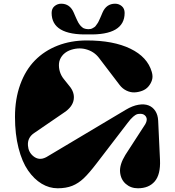

<svg xmlns="http://www.w3.org/2000/svg" viewBox="-20 -991 935 1026"><path d="M451.2 -807.1Q255.9 -802.2 255.9 -921.9Q255.9 -945.3 271.5 -958.3Q287.1 -971.2 307.1 -971.2Q353.5 -971.2 374 -923.8Q375.5 -920.4 380.1 -909.7Q384.8 -898.9 386.2 -895.8Q387.7 -892.6 391.8 -883.5Q396 -874.5 397.9 -871.3Q399.9 -868.2 404.3 -861.3Q408.7 -854.5 411.6 -852.1Q414.6 -849.6 419.4 -845.2Q424.3 -840.8 428.7 -839.4Q433.1 -837.9 439 -836.4Q444.8 -835 451.2 -835Q458 -835 464.1 -836.2Q470.2 -837.4 475.8 -840.8Q481.4 -844.2 485.4 -846.7Q489.3 -849.1 493.9 -856.2Q498.5 -863.3 501.2 -866.5Q503.9 -869.6 508.3 -879.4Q512.7 -889.2 514.4 -892.6Q516.1 -896 521.2 -908.2Q526.4 -920.4 527.8 -923.8Q548.3 -971.2 595.2 -971.2Q615.2 -971.2 630.6 -958.3Q646 -945.3 646 -921.9Q646 -802.2 451.2 -807.1ZM320.8 -568.8 350.1 -532.2Q379.9 -497.1 373.8 -458.5Q367.7 -419.9 323.2 -390.1L162.1 -279.8Q126 -255.4 129.4 -212.9Q131.8 -178.2 157.7 -156.7Q188.5 -131.3 225.6 -150.4Q227.5 -151.4 230 -152.8L652.8 -404.8Q688 -425.8 719.7 -431.2Q751.5 -436.5 773.9 -427.7Q796.4 -418.9 810.1 -397.9Q823.7 -377 825.2 -346.2L835 -136.2Q838.4 -58.6 806.9 -21.7Q775.4 15.1 716.8 15.1Q678.7 15.1 651.9 -8.5Q625 -32.2 621.6 -71.8Q618.2 -111.3 649.9 -163.1L756.8 -328.1Q770 -352.5 760 -367.7Q750 -382.8 731 -382.8Q719.2 -382.8 711.9 -380.6Q704.6 -378.4 691.4 -367.2Q678.2 -356 661.1 -333L497.1 -119.1Q456.1 -65.4 427.5 -38.3Q398.9 -11.2 366 2Q333 15.1 288.1 15.1Q243.2 15.1 202.6 -9.3Q162.1 -33.7 129.9 -80.1Q97.7 -126.5 78.9 -200.4Q60.1 -274.4 60.1 -366.2Q60.1 -461.9 88.1 -539.3Q116.2 -616.7 166.7 -668.2Q217.3 -719.7 288.1 -747.3Q358.9 -774.9 443.8 -774.9Q585.9 -774.9 677 -730.7Q768.1 -686.5 791 -606.9Q798.3 -582.5 792.2 -563.2Q786.1 -543.9 772.9 -528.6Q759.8 -513.2 739.3 -505.6Q718.8 -498 698 -497.3Q677.2 -496.6 655.8 -506.8Q634.3 -517.1 619.1 -537.1L507.8 -683.1Q481.9 -716.3 439 -727.8Q396 -739.3 350.1 -721.2Q325.2 -710.4 311 -691.4Q296.9 -672.4 295.2 -650.9Q293.5 -629.4 300 -607.9Q306.6 -586.4 320.8 -568.8Z"/></svg>

Font: Pilowlava
Style: Regular
Weight: 400
Designer: Anton Moglia, Jérémy Landes, Maksym Kobuzan (Cyrillic), Velvetyne Type Foundry
Foundry: Anton Moglia, Jérémy Landes, Velvetyne Type Foundry
Version: Version 1.001;hotconv 1.0.109;makeotfexe 2.5.65596